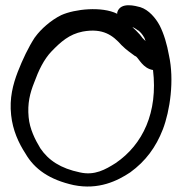

<svg xmlns="http://www.w3.org/2000/svg" viewBox="-20 -707 684 724"><path d="M501 -592H502C510 -585 516 -579 524 -565C526 -562 526 -558 529 -552C521 -559 514 -567 507 -577C498 -587 489 -596 479 -605C485 -603 493 -598 501 -592ZM211 -650C172 -631 134 -597 113 -568V-567H112C87 -529 65 -482 47 -436C29 -389 15 -337 22 -273C28 -216 50 -168 76 -128C110 -69 167 -29 258 -9C352 10 423 -25 471 -57C529 -99 568 -152 594 -219C621 -289 638 -405 617 -499C610 -539 598 -580 582 -611C567 -639 541 -670 509 -680C493 -684 434 -702 422 -660V-655C364 -684 262 -673 211 -650ZM109 -396C125 -440 145 -483 175 -514C209 -549 241 -578 292 -588C369 -602 406 -573 438 -537C458 -517 473 -508 490 -495H492C504 -486 519 -449 557 -443C576 -284 519 -162 416 -92C378 -68 337 -44 281 -57C209 -72 163 -102 132 -148C112 -181 92 -221 88 -265C83 -317 93 -356 109 -396Z"/></svg>

Font: Stray Cat
Style: ExBdExt
Weight: 800
Version: Version 1.0